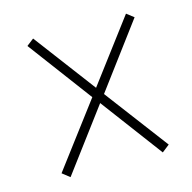

<svg xmlns="http://www.w3.org/2000/svg" viewBox="-73 -649 570 571"><g transform="rotate(-15 212.5 -363.5)"><path d="M77 -150 54 -168 201 -363 54 -560 76 -577 219 -387 362 -577 384 -560 237 -363 384 -168 361 -150 219 -340Z"/></g></svg>

Font: Noto Serif Tamil ExtraCondensed Thin
Style: Regular
Weight: 100
Width: 2
Designer: Indian Type Foundry, Tom Grace, and the Monotype Design Team
Foundry: Monotype Imaging Inc.
Version: Version 2.004; ttfautohint (v1.8.4.7-5d5b)